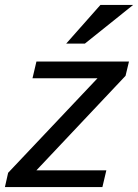

<svg xmlns="http://www.w3.org/2000/svg" viewBox="-24 -760 561 780"><path d="M-4 0 9 -58 407 -479 438 -442H108L124 -510H500L486 -452L89 -31L58 -68H408L392 0ZM321 -583H245L384 -740H517Z"/></svg>

Font: Instrument Sans
Style: Italic
Weight: 400
Italic angle: -13°
Designer: Rodrigo Fuenzalida
Foundry: fragTYPE
Version: Version 1.000;gftools[0.9.28]